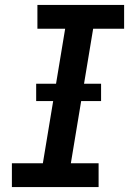

<svg xmlns="http://www.w3.org/2000/svg" viewBox="-20 -755 540 775"><path d="M28 0V-96H153L243 -639H131V-735H481V-639H356L266 -96H378V0ZM126 -347V-417H388V-347Z"/></svg>

Font: Iosevka Gothic
Style: Bold Italic
Weight: 700
Italic angle: -9°
Monospace: yes
Designer: Belleve Invis
Foundry: Belleve Invis
Version: Version 15.5.1; ttfautohint (v1.8.4)